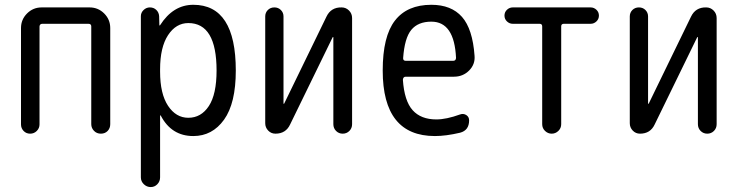

<svg xmlns="http://www.w3.org/2000/svg" viewBox="-20 -550 3040 790"><path d="M66.4 -38.1V-434.6Q66.4 -469.7 91.3 -494.6Q116.2 -519.5 151.4 -519.5H348.6Q383.8 -519.5 408.7 -494.6Q433.6 -469.7 433.6 -434.6V-39.1Q433.6 -22.5 422.9 -11.2Q412.1 0 395 0Q377.9 0 366.7 -11.7Q355.5 -23.4 355.5 -39.1V-441.4Q355.5 -452.1 343.8 -452.1H154.3Q143.6 -452.1 142.6 -441.4V-38.1Q142.6 -22.5 131.3 -11.2Q120.1 0 104 0Q87.9 0 77.1 -11.2Q66.4 -22.5 66.4 -38.1Z M638.7 -264.6V-254.9Q638.7 -164.1 671.4 -114.7Q704.1 -65.4 754.9 -65.4Q807.6 -65.4 839.4 -113.8Q871.1 -162.1 871.1 -259.8Q871.1 -455.1 754.9 -455.1Q704.1 -455.1 671.4 -405.3Q638.7 -355.5 638.7 -264.6ZM559.6 179.7V-483.4Q559.6 -498 570.8 -508.8Q582 -519.5 596.7 -519.5Q612.3 -519.5 623 -509.3Q633.8 -499 634.8 -483.4L635.7 -446.3Q635.7 -445.3 636.7 -445.3Q638.7 -445.3 638.7 -446.3Q692.4 -530.3 775.4 -530.3Q950.2 -530.3 950.2 -259.8Q950.2 -125 901.9 -57.6Q853.5 9.8 775.4 9.8Q685.5 9.8 641.6 -74.2Q641.6 -75.2 639.6 -75.2Q638.7 -75.2 638.7 -74.2V179.7Q638.7 196.3 627.4 208Q616.2 219.7 600.1 219.7Q584 219.7 571.8 208Q559.6 196.3 559.6 179.7Z M1113.3 0Q1095.7 0 1083.5 -12.7Q1071.3 -25.4 1071.3 -43V-482.4Q1071.3 -498 1082 -508.8Q1092.8 -519.5 1108.9 -519.5Q1125 -519.5 1135.7 -508.8Q1146.5 -498 1146.5 -482.4V-124Q1146.5 -123 1147.5 -123Q1149.4 -123 1149.4 -124L1323.2 -481.4Q1341.8 -520.5 1385.7 -519.5Q1403.3 -519.5 1416 -506.8Q1428.7 -494.1 1428.7 -475.6V-39.1Q1428.7 -22.5 1417.5 -11.2Q1406.2 0 1390.1 0Q1374 0 1362.8 -11.2Q1351.6 -22.5 1351.6 -39.1V-396.5Q1351.6 -397.5 1350.6 -397.5Q1348.6 -397.5 1348.6 -396.5L1173.8 -38.1Q1156.2 0 1113.3 0Z M1754.9 -460.9Q1700.2 -460.9 1672.4 -427.2Q1644.5 -393.6 1638.7 -310.5Q1638.7 -299.8 1649.4 -299.8H1844.7Q1855.5 -299.8 1856.4 -311.5Q1849.6 -460.9 1754.9 -460.9ZM1769.5 9.8Q1554.7 9.8 1554.7 -259.8Q1554.7 -400.4 1605 -465.3Q1655.3 -530.3 1754.9 -530.3Q1836.9 -530.3 1880.9 -480.5Q1924.8 -430.7 1932.6 -320.3Q1935.5 -285.2 1910.2 -259.8Q1884.8 -234.4 1847.7 -234.4H1649.4Q1638.7 -234.4 1637.7 -221.7Q1643.6 -134.8 1677.7 -96.7Q1711.9 -58.6 1775.4 -58.6Q1816.4 -58.6 1873 -79.1Q1886.7 -84 1898.4 -76.7Q1910.2 -69.3 1910.2 -54.7Q1910.2 -13.7 1873 -3.9Q1814.5 9.8 1769.5 9.8Z M2089.8 -452.1Q2076.2 -452.1 2065.9 -461.9Q2055.7 -471.7 2055.7 -485.8Q2055.7 -500 2065.9 -509.8Q2076.2 -519.5 2089.8 -519.5H2410.2Q2423.8 -519.5 2434.1 -509.8Q2444.3 -500 2444.3 -485.8Q2444.3 -471.7 2434.1 -461.9Q2423.8 -452.1 2410.2 -452.1H2299.8Q2289.1 -452.1 2289.1 -441.4V-39.1Q2289.1 -22.5 2277.3 -11.2Q2265.6 0 2250 0Q2234.4 0 2222.7 -11.2Q2210.9 -22.5 2210.9 -39.1V-441.4Q2210.9 -452.1 2200.2 -452.1Z M2613.3 0Q2595.7 0 2583.5 -12.7Q2571.3 -25.4 2571.3 -43V-482.4Q2571.3 -498 2582 -508.8Q2592.8 -519.5 2608.9 -519.5Q2625 -519.5 2635.7 -508.8Q2646.5 -498 2646.5 -482.4V-124Q2646.5 -123 2647.5 -123Q2649.4 -123 2649.4 -124L2823.2 -481.4Q2841.8 -520.5 2885.7 -519.5Q2903.3 -519.5 2916 -506.8Q2928.7 -494.1 2928.7 -475.6V-39.1Q2928.7 -22.5 2917.5 -11.2Q2906.2 0 2890.1 0Q2874 0 2862.8 -11.2Q2851.6 -22.5 2851.6 -39.1V-396.5Q2851.6 -397.5 2850.6 -397.5Q2848.6 -397.5 2848.6 -396.5L2673.8 -38.1Q2656.2 0 2613.3 0Z"/></svg>

Font: Rounded-X Mgen+ 2m regular
Style: Regular
Weight: 400
Designer: [Source Han Sans]
Ryoko NISHIZUKA  (kana & ideographs); Paul D. Hunt (Latin, Greek & Cyrillic); Wenlong ZHANG  (bopomofo
Version: Version 1.059.20150602